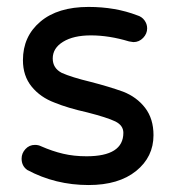

<svg xmlns="http://www.w3.org/2000/svg" viewBox="-20 -529 509 560"><path d="M59.6 -33.2Q43 -44.9 43 -66.4Q43 -82 54.2 -94.2Q65.4 -106.4 82 -106.4Q91.8 -106.4 99.6 -102.5Q132.8 -87.9 164.1 -80.6Q195.3 -73.2 232.4 -73.2Q339.8 -73.2 339.8 -141.6Q339.8 -163.1 316.4 -174.8Q292 -186.5 234.4 -201.2Q177.7 -213.9 139.6 -229.5Q97.7 -245.1 72.3 -276.4Q46.9 -307.6 46.9 -353.5Q46.9 -422.9 97.7 -465.8Q148.4 -508.8 238.3 -508.8Q316.4 -508.8 379.9 -484.4Q393.6 -480.5 401.4 -469.7Q409.2 -459 409.2 -446.3Q409.2 -430.7 397.5 -418.5Q385.7 -406.2 369.1 -406.2L356.4 -408.2Q297.9 -425.8 245.1 -425.8Q194.3 -425.8 164.1 -407.2Q133.8 -388.7 133.8 -358.4Q133.8 -330.1 160.2 -316.4Q188.5 -303.7 245.1 -290Q297.9 -276.4 338.9 -261.7Q378.9 -246.1 403.3 -214.4Q427.7 -182.6 427.7 -134.8Q427.7 -71.3 377 -30.3Q326.2 10.7 238.3 10.7Q141.6 10.7 59.6 -33.2Z"/></svg>

Font: YuPearl-Regular
Style: Regular
Weight: 400
Designer: Max Yao
Foundry: Max-Everyday
Version: Version 1.011; ttfautohint (v1.8.3)